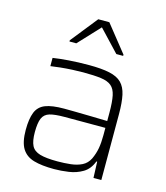

<svg xmlns="http://www.w3.org/2000/svg" viewBox="-112 -828 797 922"><g transform="rotate(15 286.5 -367.0)"><path d="M243 8Q181 8 141.5 -3.5Q102 -15 82.5 -46.5Q63 -78 63 -139Q63 -194 76 -226.5Q89 -259 122 -272Q155 -285 215 -285Q230 -285 267 -284.5Q304 -284 348.5 -283Q393 -282 430 -281V-323Q430 -376 423.5 -407Q417 -438 399 -453Q381 -468 347 -472.5Q313 -477 259 -477Q235 -477 205 -475.5Q175 -474 146 -471Q117 -468 98 -465V-506Q130 -511 176.5 -514.5Q223 -518 276 -518Q339 -518 378.5 -509.5Q418 -501 439 -480Q460 -459 468 -422Q476 -385 476 -328V0H437L434 -80H430Q415 -40 384 -21.5Q353 -3 315 2.5Q277 8 243 8ZM249 -32Q283 -32 314.5 -35.5Q346 -39 370 -51Q394 -63 407 -89Q420 -117 425 -145Q430 -173 430 -210V-247H227Q179 -247 153.5 -239.5Q128 -232 118 -209Q108 -186 108 -140Q108 -96 119.5 -73Q131 -50 161.5 -41Q192 -32 249 -32ZM156 -603V-609L262 -742H317L423 -609V-603H389L289 -709L190 -603Z"/></g></svg>

Font: Saira ExtraLight
Style: Regular
Weight: 200
Designer: Hector Gatti with collaboration of the Omnibus-Type team
Foundry: Omnibus-Type
Version: Version 1.100; ttfautohint (v1.8.3)